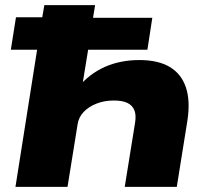

<svg xmlns="http://www.w3.org/2000/svg" viewBox="-20 -725 819 745"><path d="M40 0 124 -532H22L42 -658H144L152 -705H349L341 -656H571L552 -532H322L298 -385H282Q327 -439 387 -465.5Q447 -492 521 -492Q594 -492 639 -465Q684 -438 701.5 -385.5Q719 -333 707 -256L666 0H464L504 -248Q509 -278 501.5 -297Q494 -316 474.5 -325.5Q455 -335 422 -335Q385 -335 354.5 -323Q324 -311 304.5 -290.5Q285 -270 281 -242L242 0Z"/></svg>

Font: Nunito Sans 10pt Expanded Black
Style: Italic
Weight: 900
Width: 7
Italic angle: -9°
Designer: Vernon Adams
Foundry: Vernon Adams
Version: Version 3.101;gftools[0.9.27]